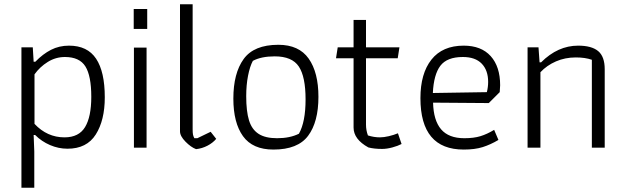

<svg xmlns="http://www.w3.org/2000/svg" viewBox="-20 -689 2918 896"><path d="M80 -468H133L137 -401H145Q180 -437 218 -456.5Q256 -476 302 -476Q388 -476 428.5 -415Q469 -354 469 -235Q469 -128 427 -61.5Q385 5 295 5Q253 5 213.5 -12Q174 -29 144 -59H137L140 18V187H80ZM406 -237Q406 -335 378.5 -379Q351 -423 283 -423Q240 -423 203 -400Q166 -377 141 -342V-111Q200 -48 281 -48Q348 -48 377 -96Q406 -144 406 -237Z M604 -647H667V-554H604ZM605 -467H664V0H605Z M820 -76V-669H879V-86Q879 -70 880.5 -61.5Q882 -53 887 -44H901L963 -74L989 -41Q973 -22 948 -9Q923 4 895 7Q871 -2 845.5 -28Q820 -54 820 -76Z M1069 -229Q1069 -347 1117 -413.5Q1165 -480 1279 -480Q1375 -480 1420.5 -415.5Q1466 -351 1466 -237Q1466 -120 1418 -55.5Q1370 9 1256 9Q1159 9 1114 -53.5Q1069 -116 1069 -229ZM1375 -65Q1406 -120 1406 -225Q1406 -331 1374.5 -378.5Q1343 -426 1262 -426Q1199 -426 1160 -405Q1146 -379 1137.5 -335.5Q1129 -292 1129 -240Q1129 -170 1142 -127.5Q1155 -85 1186.5 -64.5Q1218 -44 1273 -44Q1333 -44 1375 -65Z M1699 -1Q1630 -39 1630 -94V-417H1548L1556 -468H1630V-596H1688V-468H1844L1836 -417H1688V-107Q1688 -81 1697 -57Q1725 -48 1753 -48Q1771 -48 1794.5 -53.5Q1818 -59 1837 -67L1854 -17Q1837 -8 1811 -1Q1785 6 1763 6Q1726 6 1699 -1Z M1942 -231Q1942 -346 1993.5 -411Q2045 -476 2144 -476Q2226 -476 2270 -427Q2314 -378 2314 -291Q2314 -281 2312 -259L2261 -208L2001 -210Q2003 -127 2038.5 -85.5Q2074 -44 2147 -44Q2191 -44 2222 -53.5Q2253 -63 2286 -83L2306 -36Q2269 -14 2232.5 -2.5Q2196 9 2144 9Q1942 9 1942 -231ZM2252 -259Q2258 -283 2258 -307Q2258 -361 2228 -392Q2198 -423 2140 -423Q2066 -423 2035 -382Q2004 -341 2000 -255Z M2442 -468H2493L2498 -398H2505Q2583 -476 2678 -476Q2741 -476 2771.5 -450.5Q2802 -425 2802 -366V0H2742V-410Q2711 -421 2667 -421Q2617 -421 2574.5 -402.5Q2532 -384 2502 -352V0H2442Z"/></svg>

Font: Athiti
Style: Regular
Weight: 400
Designer: CadsonDemak Team
Foundry: CadsonDemak
Version: Version 1.033